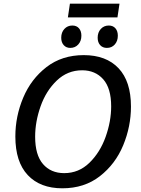

<svg xmlns="http://www.w3.org/2000/svg" viewBox="-20 -1008 763 1038"><path d="M63 -270Q63 -379 105.5 -480Q148 -581 231.5 -645.5Q315 -710 433 -710Q554 -710 621 -639Q688 -568 688 -432Q688 -324 646 -222.5Q604 -121 520 -55.5Q436 10 317 10Q197 10 130 -61.5Q63 -133 63 -270ZM581 -433Q581 -531 538 -579.5Q495 -628 424 -628Q345 -628 287 -572.5Q229 -517 199.5 -433.5Q170 -350 170 -269Q170 -170 212.5 -121Q255 -72 327 -72Q406 -72 463.5 -128Q521 -184 551 -268Q581 -352 581 -433ZM311 -804Q311 -833 328 -851.5Q345 -870 371 -870Q394 -870 407 -855Q420 -840 420 -815Q420 -786 403 -767.5Q386 -749 360 -749Q338 -749 324.5 -764Q311 -779 311 -804ZM508 -804Q508 -833 525 -851.5Q542 -870 568 -870Q591 -870 604 -855Q617 -840 617 -815Q617 -786 600.5 -767.5Q584 -749 558 -749Q535 -749 521.5 -764Q508 -779 508 -804ZM358 -988H626L615 -914H347Z"/></svg>

Font: Bitter Pro Medium
Style: Italic
Weight: 500
Italic angle: -9°
Designer: Sol Matas, and Bitter project Authors
Foundry: Sol Matas
Version: Version 1.010